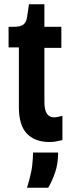

<svg xmlns="http://www.w3.org/2000/svg" viewBox="-20 -653 338 895"><path d="M211 9Q143 9 105.5 -30Q68 -69 68 -153V-432H20V-528H43Q75 -528 88.5 -538Q102 -548 106 -572L115 -633H187V-528H266V-430H187V-177Q187 -106 232 -106Q239 -106 248.5 -108Q258 -110 271 -113V0Q254 4 240.5 6.5Q227 9 211 9ZM106 222Q126 156 130 120Q134 84 134 58H251Q251 110 237 150.5Q223 191 205 222Z"/></svg>

Font: Bricolage Grotesque 10pt Condensed SemiBold
Style: Regular
Weight: 600
Width: 3
Designer: Mathieu Triay
Foundry: Atelier Triay
Version: Version 1.000; ttfautohint (v1.8.4.7-5d5b);gftools[0.9.32]